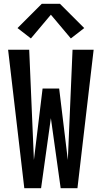

<svg xmlns="http://www.w3.org/2000/svg" viewBox="-20 -999 540 1019"><path d="M109 0 23 -735H135L160 -150L206 -529H294L340 -150L365 -735H477L391 0H302L250 -372L198 0ZM144 -795 73 -850 202 -979H298L427 -850L356 -795L250 -921Z"/></svg>

Font: Iosevka SS04
Style: Bold
Weight: 700
Monospace: yes
Designer: Belleve Invis
Foundry: Belleve Invis
Version: Version 19.0.0; ttfautohint (v1.8.4)